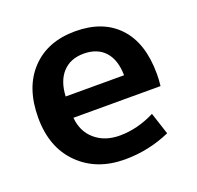

<svg xmlns="http://www.w3.org/2000/svg" viewBox="-101 -637 772 754"><g transform="rotate(-20 285.0 -260.0)"><path d="M164 -302H408Q407 -367 375.5 -401.5Q344 -436 287 -436Q232 -436 199.5 -401Q167 -366 164 -302ZM164 -213Q169 -154 209.5 -119.5Q250 -85 312 -85Q386 -85 459 -122L489 -30Q399 10 299 10Q181 10 107.5 -63Q34 -136 34 -260Q34 -386 102 -458Q170 -530 286 -530Q402 -530 466.5 -461Q531 -392 531 -263Q531 -238 528 -213Z"/></g></svg>

Font: Mplus 1p Bold
Style: Bold
Weight: 700
Version: Version 1.061